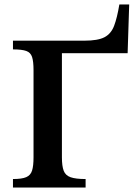

<svg xmlns="http://www.w3.org/2000/svg" viewBox="-20 -839 603 859"><path d="M363 0H38V-38Q78 -38 97.5 -46.5Q117 -55 123.5 -76Q130 -97 130 -135V-525Q130 -564 123.5 -584Q117 -604 97.5 -611Q78 -618 38 -618V-657H357Q418 -657 447.5 -672.5Q477 -688 490.5 -723.5Q504 -759 514 -819H558L551 -601H257V-135Q257 -96 265 -75Q273 -54 296 -46Q319 -38 363 -38Z"/></svg>

Font: STIX Two Text SemiBold
Style: Regular
Weight: 600
Designer: Ross Mills, John Hudson & Paul Hanslow, Tiro Typeworks Ltd; with prior portions MicroPress Inc., and Coen Hoffman.
Foundry: Tiro Typeworks Ltd
Version: Version 2.13 b171